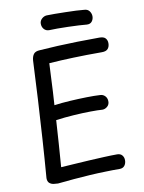

<svg xmlns="http://www.w3.org/2000/svg" viewBox="-103 -1028 834 1114"><g transform="rotate(-10 314.0 -471.5)"><path d="M147 15Q136 15 121.5 13Q107 11 96.5 2Q86 -7 86 -27Q95 -139 102.5 -254.5Q110 -370 116.5 -485.5Q123 -601 128 -713Q130 -737 140.5 -750.5Q151 -764 177 -765Q229 -769 284 -771.5Q339 -774 400 -775.5Q461 -777 530 -777Q555 -777 565.5 -765.5Q576 -754 576 -736Q576 -716 565.5 -703.5Q555 -691 530 -691Q482 -691 440.5 -690.5Q399 -690 361.5 -688.5Q324 -687 289 -685.5Q254 -684 218 -681Q216 -642 214 -600Q212 -558 210 -516.5Q208 -475 205 -436Q249 -442 299.5 -445Q350 -448 397 -449Q444 -450 475 -448Q492 -448 504 -436.5Q516 -425 517 -406Q518 -386 504.5 -374Q491 -362 475 -362Q450 -364 404.5 -363.5Q359 -363 305.5 -359.5Q252 -356 200 -349Q196 -281 191 -211.5Q186 -142 181 -75Q216 -77 258.5 -80Q301 -83 347 -85.5Q393 -88 436 -90Q479 -92 513 -92Q533 -92 543 -80Q553 -68 553 -51Q553 -32 543 -19Q533 -6 513 -6Q493 -6 472.5 -6Q452 -6 432 -5Q385 -4 337 -1Q289 2 241.5 6Q194 10 147 15ZM251 -870Q232 -870 220.5 -883Q209 -896 209 -915Q209 -932 222 -944Q235 -956 251 -957Q269 -958 298.5 -957.5Q328 -957 361 -956.5Q394 -956 424 -954.5Q454 -953 472 -951Q492 -950 502 -936Q512 -922 512 -906Q512 -889 502 -876Q492 -863 472 -864Q454 -866 424.5 -867.5Q395 -869 361.5 -870Q328 -871 298.5 -871Q269 -871 251 -870Z"/></g></svg>

Font: Playpen Sans Thai
Style: Regular
Weight: 400
Designer: Sirin Gunkloy, Laura Meseguer, Veronika Burian, José Scaglione
Foundry: TypeTogether
Version: Version 2.000